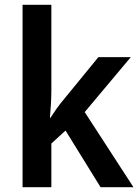

<svg xmlns="http://www.w3.org/2000/svg" viewBox="-20 -846 578 800"><path d="M194 -469V-826H74V-66H194V-248L253 -302L399 -66H536L333 -379L525 -608H390L246 -432C226 -409 207 -381 190 -355H188C191 -392 194 -431 194 -469Z"/></svg>

Font: Noto Sans Malayalam UI SemiCondensed SemiBold
Style: Regular
Weight: 600
Width: 4
Designer: Jelle Bosma - Monotype Design Team
Foundry: Monotype Imaging Inc.
Version: Version 2.104